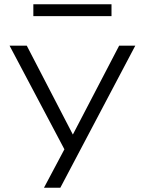

<svg xmlns="http://www.w3.org/2000/svg" viewBox="-20 -704 683 904"><path d="M187 180 297 -27V25L25 -489H106L330 -57H316L541 -489H617L264 180ZM137 -628V-684H505V-628Z"/></svg>

Font: Nunito Sans 10pt Expanded Light
Style: Regular
Weight: 300
Width: 7
Designer: Vernon Adams
Foundry: Vernon Adams
Version: Version 3.101;gftools[0.9.27]